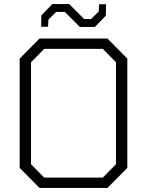

<svg xmlns="http://www.w3.org/2000/svg" viewBox="-20 -927 725 947"><path d="M374 -794 300 -868H257L219 -831L217 -795H183L184 -851L238 -907H321L395 -833H429L467 -870L469 -906H503L502 -850L448 -794ZM175 0 77 -99V-638L175 -737H510L608 -638V-99L510 0ZM198 -51H487L552 -117V-620L487 -686H198L133 -620V-117Z"/></svg>

Font: Tomorrow Light
Style: Regular
Weight: 300
Designer: Tony de Marco, Monica Rizzolli
Foundry: Just in Type
Version: Version 2.002